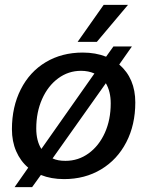

<svg xmlns="http://www.w3.org/2000/svg" viewBox="-20 -726 604 789"><path d="M536 -305Q536 -213 499 -141.5Q462 -70 395.5 -30Q329 10 243 10Q190 10 148 -7L112 43H40L96 -37Q64 -64 46.5 -104.5Q29 -145 29 -195Q29 -287 65.5 -359Q102 -431 168 -470.5Q234 -510 320 -510Q373 -510 416 -493L446 -535H522L470 -461Q536 -404 536 -305ZM150 -114 368 -424Q343 -435 313 -435Q261 -435 219 -404Q177 -373 153 -319Q129 -265 129 -198Q129 -147 150 -114ZM435 -301Q435 -350 415 -384L196 -75Q217 -65 249 -65Q302 -65 344.5 -96Q387 -127 411 -180.5Q435 -234 435 -301ZM406 -706H506L378 -554H299Z"/></svg>

Font: Sarabun Medium
Style: Italic
Weight: 500
Italic angle: -10°
Designer: Suppakit Chalermlarp | Katatrad Co.,Ltd.
Foundry: Cadson Demak Co.,Ltd.
Version: Version 1.000; ttfautohint (v1.6)